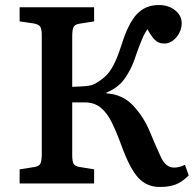

<svg xmlns="http://www.w3.org/2000/svg" viewBox="-20 -729 780 763"><path d="M615 14Q564 14 530.5 -21.5Q497 -57 464 -147Q444 -202 425 -241Q406 -280 380.5 -301Q355 -322 318 -322H267V-112Q267 -88 272.5 -78Q278 -68 299 -65L354 -56V0H58V-56L115 -65Q136 -68 141 -80Q146 -92 146 -116V-588Q146 -612 140.5 -622Q135 -632 113 -636L58 -644V-700H354V-644L297 -635Q276 -632 271.5 -620Q267 -608 267 -584V-384Q302 -385 322.5 -387Q343 -389 357 -396Q382 -410 399.5 -426.5Q417 -443 432 -472Q447 -501 463 -551Q490 -637 524 -673Q558 -709 611 -709Q650 -709 676 -688Q702 -667 702 -637Q702 -606 681 -581Q660 -556 633 -556Q608 -556 593 -573Q578 -590 566 -613Q557 -600 551 -587.5Q545 -575 536.5 -553.5Q528 -532 514 -491Q499 -449 474 -414.5Q449 -380 403 -361V-358Q467 -354 508.5 -310Q550 -266 574 -209Q601 -144 620 -103.5Q639 -63 672 -63Q692 -63 715 -74L730 -32Q703 -5 677 4.5Q651 14 615 14Z"/></svg>

Font: Literata 12pt Medium
Style: Regular
Weight: 500
Designer: Latin by Veronika Burian and Jose Scaglione. Greek by Irene Vlachou. Cyrillic by Vera Evstafieva.
Foundry: TypeTogether
Version: Version 3.002